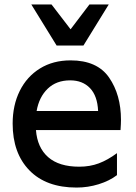

<svg xmlns="http://www.w3.org/2000/svg" viewBox="-20 -832 611 865"><path d="M37 -275Q37 -358 69 -422.5Q101 -487 160 -523.5Q219 -560 298 -560Q418 -560 471.5 -482.5Q525 -405 525 -292Q525 -276 523 -246H142Q148 -167 197 -124Q246 -81 337 -81Q385 -81 425 -96Q465 -111 507 -142V-43Q473 -17 424.5 -2Q376 13 325 13Q188 13 112.5 -64.5Q37 -142 37 -275ZM422 -332Q419 -400 385.5 -435Q352 -470 296 -470Q234 -470 195 -432.5Q156 -395 145 -332ZM121 -812H212L298 -700L383 -812H470L356 -627H235Z"/></svg>

Font: Application Medium
Style: Regular
Weight: 500
Designer: Wei Huang
Foundry: Wei Huang
Version: Version 0.012